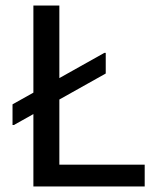

<svg xmlns="http://www.w3.org/2000/svg" viewBox="-20 -670 565 690"><path d="M500 0H100V-650H193.3V-78.3H500ZM30 -220.8H25V-295L355 -480H360V-405.8Z"/></svg>

Font: Familjen Grotesk Variable
Style: Regular
Weight: 400
Designer: Anders Wikstroem, Jonas Baeckman, Matilda Gysing, Kristian Moeller
Foundry: Familjen STHLM AB
Version: Version 2.000